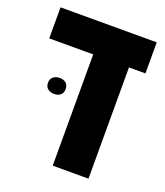

<svg xmlns="http://www.w3.org/2000/svg" viewBox="-116 -686 661 767"><g transform="rotate(20 214.5 -302.5)"><path d="M197 0V-473H10V-605H419V-473H349V0ZM66 -305Q66 -322 77 -330.5Q88 -339 104 -339Q120 -339 130.5 -330.5Q141 -322 141 -305Q141 -288 130.5 -279.5Q120 -271 104 -271Q88 -271 77 -279.5Q66 -288 66 -305Z"/></g></svg>

Font: Noto Sans Hebrew ExtraCondensed ExtraBold
Style: Regular
Weight: 800
Width: 2
Designer: Monotype Design Team
Foundry: Monotype Imaging Inc.
Version: Version 2.004; ttfautohint (v1.8.4.7-5d5b)